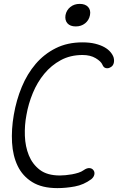

<svg xmlns="http://www.w3.org/2000/svg" viewBox="-20 -958 640 988"><path d="M51 -367Q64 -443 92 -510.5Q120 -578 163.5 -629Q207 -680 267 -710Q327 -740 404 -740Q442 -740 470 -733Q498 -726 517.5 -715Q537 -704 549 -689.5Q561 -675 565 -661Q569 -644 564.5 -630.5Q560 -617 547 -611Q537 -605 525 -607.5Q513 -610 507 -625Q500 -642 472.5 -658.5Q445 -675 405 -675Q342 -675 293 -648.5Q244 -622 208 -578.5Q172 -535 149 -479.5Q126 -424 116 -366Q106 -314 108 -259Q110 -204 128.5 -158.5Q147 -113 185 -84Q223 -55 288 -55Q300 -55 317 -56.5Q334 -58 350.5 -61Q367 -64 383 -69Q399 -74 410 -82Q427 -94 440.5 -93Q454 -92 461 -82Q468 -73 465.5 -60Q463 -47 450 -36Q411 -7 365 1.5Q319 10 275 10Q196 10 146 -21Q96 -52 71 -104Q46 -156 42 -224Q38 -292 51 -367ZM370 -822Q341 -822 327 -838Q313 -854 317 -880Q322 -906 342 -922Q362 -938 390 -938Q419 -938 433.5 -922Q448 -906 443 -880Q438 -854 418 -838Q398 -822 370 -822Z"/></svg>

Font: Maple Mono ExtraLight
Style: Italic
Weight: 275
Italic angle: -10°
Monospace: yes
Designer: subframe7536
Version: Version 7.000